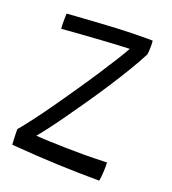

<svg xmlns="http://www.w3.org/2000/svg" viewBox="-125 -760 772 861"><g transform="rotate(20 261.0 -329.0)"><path d="M446 7Q357.5 7 252.2 3Q147 -1 24.5 -11Q24 -19.5 23.2 -33.2Q22.5 -47 22.2 -61.5Q22 -76 22 -84.5Q44.5 -111 76 -152.8Q107.5 -194.5 143 -245Q178.5 -295.5 214.2 -347.8Q250 -400 281.8 -448.8Q313.5 -497.5 337.5 -535.8Q361.5 -574 372.5 -595Q359 -595 322.8 -593Q286.5 -591 238.8 -588Q191 -585 141.8 -581.5Q92.5 -578 53 -574.5Q52 -581 51.8 -591Q51.5 -601 51.5 -611Q51.5 -622 51.8 -631.8Q52 -641.5 52.5 -647Q86 -649.5 125.2 -652Q164.5 -654.5 205.5 -657.2Q246.5 -660 286.2 -661.8Q326 -663.5 360 -664.5Q367 -664.5 386.8 -664.8Q406.5 -665 426.8 -665.2Q447 -665.5 456.5 -665Q457.5 -659.5 457.8 -652Q458 -644.5 458 -637Q458 -625.5 457.2 -615Q456.5 -604.5 455.5 -599Q435 -559 405.2 -509.5Q375.5 -460 341 -407Q306.5 -354 271 -302.8Q235.5 -251.5 204 -207.2Q172.5 -163 148.2 -131.2Q124 -99.5 112 -86Q135 -84 173 -82.5Q211 -81 255.5 -80Q300 -79 342 -79Q371 -79 399 -79.8Q427 -80.5 451 -81.5Q451.5 -74 451.5 -62.5Q451.5 -51 451 -39Q450.5 -25 449 -12Q447.5 1 446 7Z"/></g></svg>

Font: Grandstander Thin Light
Style: Regular
Weight: 300
Version: Version 1.200